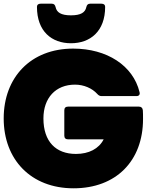

<svg xmlns="http://www.w3.org/2000/svg" viewBox="-20 -1011 796 1039"><path d="M378 8C608 8 754 -140 754 -367C754 -389 754 -397 753 -414C752 -427 744 -434 732 -434H348C335 -434 328 -427 328 -414V-277C328 -264 335 -257 348 -257H541C515 -206 461 -178 391 -178C283 -178 215 -244 215 -370C215 -481 281 -553 386 -553C434 -553 479 -533 506 -503C513 -495 520 -491 530 -491H718C732 -491 739 -499 735 -513C700 -656 559 -748 376 -748C146 -748 0 -592 0 -370C0 -148 147 8 378 8ZM180 -974C180 -841 260 -777 364 -777C468 -777 549 -841 549 -974C549 -985 542 -991 529 -991H468C456 -991 450 -985 447 -972C441 -944 418 -928 364 -928C310 -928 287 -944 281 -972C278 -985 272 -991 260 -991H200C187 -991 180 -985 180 -974Z"/></svg>

Font: Malmofest Black-Rounded
Style: Regular
Weight: 800
Designer: Jonny Pinhorn (Poppins), Kolossal
Version: Version 1.004;Glyphs 3.1.2 (3151)